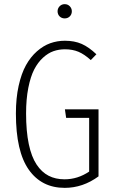

<svg xmlns="http://www.w3.org/2000/svg" viewBox="-20 -889 548 920"><path d="M324.2 -835Q324.2 -820.3 314.5 -810.5Q304.7 -800.8 290 -800.8Q275.4 -800.8 265.6 -810.5Q255.9 -820.3 255.9 -835Q255.9 -848.6 265.6 -858.9Q275.4 -869.1 290 -869.1Q304.7 -869.1 314.5 -858.9Q324.2 -848.6 324.2 -835ZM291 -693.8Q336.9 -693.8 371.6 -678.5Q406.2 -663.1 441.9 -628.9L415 -601.1Q384.3 -628.9 356 -640.9Q327.6 -652.8 291 -652.8Q262.2 -652.8 236.3 -643.8Q210.4 -634.8 186 -612.5Q161.6 -590.3 144 -556.4Q126.5 -522.5 115.7 -468.3Q105 -414.1 105 -345.2Q105 -260.3 117.9 -198.7Q130.9 -137.2 155.3 -100.6Q179.7 -64 212.9 -46.9Q246.1 -29.8 289.1 -29.8Q352.5 -29.8 407.2 -66.9V-324.2H296.9L291 -365.2H452.1V-43.9Q377 11.2 290 11.2Q179.2 11.2 117.7 -76.2Q56.2 -163.6 56.2 -345.2Q56.2 -418.5 69.3 -477.8Q82.5 -537.1 104.5 -576.7Q126.5 -616.2 157 -643.1Q187.5 -669.9 220.9 -681.9Q254.4 -693.8 291 -693.8Z"/></svg>

Font: Fira Sans Compressed ExtraLight
Style: Regular
Weight: 250
Width: 1
Designer: Carrois Corporate & Edenspiekermann AG
Foundry: Carrois Corporate GbR & Edenspiekermann AG
Version: Version 4.203;PS 004.203;hotconv 1.0.88;makeotf.lib2.5.64775